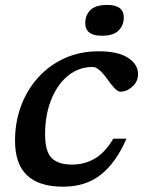

<svg xmlns="http://www.w3.org/2000/svg" viewBox="-20 -728 572 760"><path d="M347 -463Q292 -463 249.5 -428.5Q207 -394 182.8 -333.8Q158.5 -273.5 158.5 -196.5Q158.5 -128 184.8 -102.2Q211 -76.5 265 -76.5Q314 -76.5 354.5 -99.8Q395 -123 428.5 -179H480.5Q439.5 -84.5 379.5 -36.8Q319.5 11 230 11Q135 11 87.2 -33.8Q39.5 -78.5 39.5 -171.5Q39.5 -245 63.5 -309.2Q87.5 -373.5 131.8 -422Q176 -470.5 236.5 -497.8Q297 -525 370.5 -525Q447.5 -525 487 -499Q526.5 -473 526.5 -434.5Q526.5 -405.5 504.2 -385.2Q482 -365 456 -365Q447 -365 434.2 -378Q421.5 -391 405 -414.5Q370.5 -463 347 -463ZM383 -586.5Q317.5 -586.5 317.5 -637Q317.5 -668 338 -688.2Q358.5 -708.5 404.5 -708.5Q470 -708.5 470 -659Q470 -628 449.5 -607.2Q429 -586.5 383 -586.5Z"/></svg>

Font: Newsreader 6pt Medium
Style: Italic
Weight: 500
Italic angle: -17°
Designer: Hugues Gentile
Foundry: Production Type
Version: Version 1.003; ttfautohint (v1.8.3)